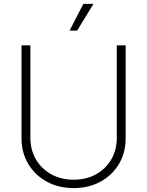

<svg xmlns="http://www.w3.org/2000/svg" viewBox="-20 -962 761 993"><path d="M360.8 10.7Q282.7 10.7 221.7 -22.7Q160.6 -56.2 126 -114.5Q91.3 -172.9 91.3 -246.6V-727.5H137.2V-249Q137.2 -187 165.8 -137.9Q194.3 -88.9 244.9 -60.8Q295.4 -32.7 360.8 -32.7Q426.8 -32.7 477.1 -60.8Q527.3 -88.9 555.7 -137.9Q584 -187 584 -249V-727.5H629.9V-246.6Q629.9 -172.9 595.5 -114.5Q561 -56.2 500.2 -22.7Q439.5 10.7 360.8 10.7ZM339.8 -803.7 411.1 -941.9H463.4L378.9 -803.7Z"/></svg>

Font: Inter 16pt ExtraLight
Style: Regular
Weight: 250
Version: Version 4.001;git-66647c0bb